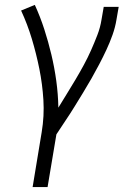

<svg xmlns="http://www.w3.org/2000/svg" viewBox="-20 -548 540 783"><path d="M113 215 150 -9Q161 -75 157 -140Q153 -205 140.5 -267Q128 -329 110 -389Q92 -449 66 -505L122 -528Q144 -480 160.5 -429Q177 -378 189.5 -325.5Q202 -273 209.5 -218.5Q217 -164 218 -109Q235 -137 253 -166Q271 -195 288.5 -224.5Q306 -254 322 -283.5Q338 -313 351.5 -343.5Q365 -374 377 -405Q389 -436 394 -468L403 -520H464L455 -468Q450 -437 439 -406Q428 -375 414 -345Q400 -315 384.5 -285.5Q369 -256 352.5 -227Q336 -198 318.5 -169.5Q301 -141 283.5 -112.5Q266 -84 247 -56Q228 -28 210 0L174 215Z"/></svg>

Font: Iosevka Light
Style: Italic
Weight: 300
Italic angle: -9°
Monospace: yes
Designer: Belleve Invis
Foundry: Belleve Invis
Version: Version 32.5.0; ttfautohint (v1.8.4)